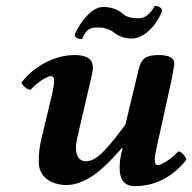

<svg xmlns="http://www.w3.org/2000/svg" viewBox="-20 -633 664 663"><path d="M403.8 -122.1H400.9Q337.9 -48.8 293.2 -21.5Q248.5 5.9 210 5.9Q169.4 5.9 141.6 -14.9Q113.8 -35.6 113.8 -76.2Q113.8 -114.7 122.1 -149.9L160.2 -309.1Q167 -339.8 167 -353Q167 -370.1 155.8 -370.1Q147 -370.1 125.2 -356.7Q103.5 -343.3 85.9 -323.2Q76.2 -323.2 66.4 -331.8Q56.6 -340.3 54.2 -348.1Q88.4 -392.1 138.2 -417.5Q188 -442.9 237.8 -442.9Q300.8 -442.9 300.8 -399.9Q300.8 -386.2 293 -356L247.1 -158.2Q242.2 -137.7 242.2 -123Q242.2 -102.1 250.7 -89.1Q259.3 -76.2 276.9 -76.2Q303.2 -76.2 334.2 -106.7Q365.2 -137.2 413.1 -203.1L459 -394Q464.8 -420.4 479.2 -431.6Q493.7 -442.9 525.9 -442.9Q554.2 -442.9 568.1 -435.8Q582 -428.7 582 -411.1Q582 -409.2 573.2 -360.8L521 -124Q514.2 -91.8 514.2 -81.1Q514.2 -63 524.9 -63Q533.7 -63 555.7 -76.4Q577.6 -89.8 595.2 -109.9Q604.5 -109.9 612.8 -100.3Q621.1 -90.8 624 -82Q589.4 -37.6 543.7 -13.9Q498 9.8 445.8 9.8Q393.1 9.8 393.1 -53.2Q393.1 -87.4 403.8 -122.1ZM459 -569.8Q491.7 -569.8 514.2 -612.8Q525.4 -612.8 533 -607.2Q540.5 -601.6 539.1 -592.8Q520.5 -549.8 491.9 -524.9Q463.4 -500 435.1 -500Q399.9 -500 373 -521Q351.1 -538.1 317.9 -538.1Q308.1 -538.1 302 -537.1Q295.9 -536.1 288.6 -532.5Q281.2 -528.8 275.1 -520.3Q269 -511.7 263.2 -498Q252.4 -498 244.9 -502.2Q237.3 -506.3 238.8 -516.1Q257.8 -556.2 284.2 -582.5Q310.5 -608.9 335.9 -608.9Q377.9 -608.9 405.8 -584Q421.9 -569.8 459 -569.8Z"/></svg>

Font: Common Serif
Style: Bold Italic
Weight: 700
Italic angle: -12°
Designer: Philipp H. Poll, Khaled Hosny
Foundry: Stefan Peev, Context Ltd.
Version: Version 1.026